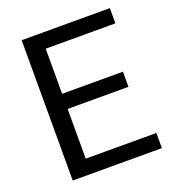

<svg xmlns="http://www.w3.org/2000/svg" viewBox="-130 -812 828 914"><g transform="rotate(-20 284.0 -355.5)"><path d="M484.4 -328.6H176.3V-76.7H534.2V0H82.5V-710.9H529.3V-633.8H176.3V-405.3H484.4Z"/></g></svg>

Font: Mardoto
Style: Regular
Weight: 400
Designer: Christian Robertson, Vahan Hovhannisyan
Foundry: Google
Version: Version 1.000